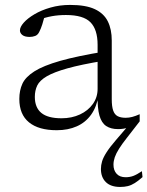

<svg xmlns="http://www.w3.org/2000/svg" viewBox="-20 -519 599 780"><path d="M547.5 -26 497 39Q476 65.5 463.8 85Q451.5 104.5 446.2 120Q441 135.5 441 150Q441 173 453.8 187Q466.5 201 490.5 201Q507 201 521.2 195.8Q535.5 190.5 556.5 176.5L559 200.5Q542 215.5 527.8 224.5Q513.5 233.5 499.5 237Q485.5 240.5 468.5 240.5Q430 240.5 410 220.8Q390 201 390 167.5Q390 152 394.8 136.2Q399.5 120.5 412.8 99.8Q426 79 451 50L500 -7L503.5 -2Q493 2 482 3.8Q471 5.5 459.5 5.5Q430.5 5.5 411.5 -7Q392.5 -19.5 384 -49.5Q375.5 -79.5 376.5 -132L381 -133.5Q373 -85 350.2 -53.2Q327.5 -21.5 292 -5.8Q256.5 10 210.5 10Q137 10 97.8 -22Q58.5 -54 58.5 -117Q58.5 -151.5 71 -178.8Q83.5 -206 119.5 -229Q155.5 -252 224.8 -271.8Q294 -291.5 407.5 -310L401 -272Q310 -257 254.5 -241.5Q199 -226 170 -209Q141 -192 131.2 -171.5Q121.5 -151 121.5 -125.5Q121.5 -82 148 -60.2Q174.5 -38.5 230 -38.5Q271.5 -38.5 304.8 -54Q338 -69.5 357.2 -96.5Q376.5 -123.5 376.5 -158V-337Q376.5 -399 347.5 -428.5Q318.5 -458 248 -458Q217 -458 190.8 -453.2Q164.5 -448.5 138 -438.5L163.5 -461Q157.5 -438 151.8 -420Q146 -402 139.5 -389.5Q133.5 -377 123 -373Q112.5 -369 100.5 -369Q80.5 -369 70.8 -376.8Q61 -384.5 61 -395.5Q61 -409.5 76.5 -427Q92 -444.5 119.8 -461Q147.5 -477.5 184.8 -488.2Q222 -499 265 -499Q328.5 -499 365.2 -481.8Q402 -464.5 418 -432.2Q434 -400 434 -354.5V-116Q434 -86.5 439.8 -70Q445.5 -53.5 458 -47Q470.5 -40.5 490.5 -40.5Q504 -40.5 517.2 -44Q530.5 -47.5 547.5 -55Z"/></svg>

Font: Newsreader 9pt Light
Style: Regular
Weight: 300
Designer: Hugues Gentile
Foundry: Production Type
Version: Version 1.003